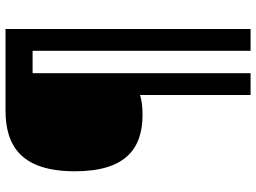

<svg xmlns="http://www.w3.org/2000/svg" viewBox="-136 -757 927 695"><g transform="rotate(-90 327.5 -409.5)"><path d="M570 34V-853H275C144 -853 55 -793 55 -602C55 -419 136 -357 260 -357C288 -357 311 -360 331 -366V34H410V-755H491V34Z"/></g></svg>

Font: Noto Sans Telugu UI
Style: Bold
Weight: 700
Designer: Jelle Bosma - Monotype Design Team
Foundry: Monotype Imaging Inc.
Version: Version 2.005